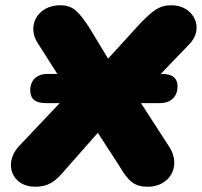

<svg xmlns="http://www.w3.org/2000/svg" viewBox="-20 -700 768 730"><path d="M113 10C161 10 189 -6 231 -58L352 -195L433 -70C469 -8 493 10 542 10C625 10 669 -67 626 -138L516 -308H588C633 -308 655 -336 655 -371C655 -402 637 -419 595 -419H591L698 -530C760 -590 718 -680 632 -680C584 -680 561 -659 514 -612L391 -477L317 -599C277 -658 257 -680 208 -680C124 -680 78 -601 126 -532L198 -419H161C121 -419 95 -396 95 -357C95 -323 115 -308 154 -308H207L50 -142C-8 -76 27 10 113 10Z"/></svg>

Font: SN Pro Black
Style: Italic
Weight: 900
Italic angle: -9°
Designer: Tobias Whetton
Foundry: Supernotes
Version: Version 1.001;Glyphs 3.2 (3249)